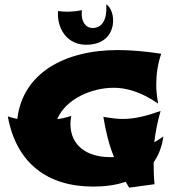

<svg xmlns="http://www.w3.org/2000/svg" viewBox="-20 -823 810 886"><path d="M734 -193 692 -166C697 -213 707 -261 721 -311C657 -288 601 -274 546 -274C522 -274 491 -278 457 -284C468 -216 482 -158 506 -98H487C385 -98 305 -148 305 -252C305 -261 306 -274 309 -288C287 -281 265 -276 244 -273C283 -366 402 -418 505 -418C558 -418 627 -402 710 -345C703 -382 701 -409 701 -433C701 -481 708 -529 724 -575C645 -587 581 -592 524 -592C276 -592 84 -484 60 -274C46 -277 31 -281 16 -286C55 -70 199 38 410 38C456 38 510 33 560 16L576 43L693 27C690 0 689 -42 689 -74C711 -105 727 -144 734 -193ZM470 -803C470 -803 482 -707 420 -695C388 -688 351 -709 358 -776C320 -768 280 -767 248 -772C241 -702 283 -608 393 -617C528 -628 517 -776 470 -803Z"/></svg>

Font: Shojumaru
Style: Regular
Weight: 400
Designer: Astigmatic (AOETI)
Foundry: Astigmatic (AOETI)
Version: Version 1.000